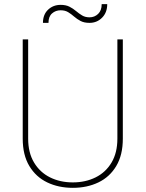

<svg xmlns="http://www.w3.org/2000/svg" viewBox="-20 -902 707 932"><path d="M549.8 -710.9H576.2V-229Q576.2 -149.4 544.4 -96.2Q512.7 -43 457.8 -16.6Q402.8 9.8 333.5 9.8Q264.2 9.8 209.2 -16.6Q154.3 -43 122.3 -96.2Q90.3 -149.4 90.3 -229V-710.9H116.7V-229Q116.7 -160.6 145.3 -113Q173.8 -65.4 222.9 -41Q272 -16.6 333.5 -16.6Q395 -16.6 444.1 -41Q493.2 -65.4 521.5 -113Q549.8 -160.6 549.8 -229ZM473.6 -881.8H500.5Q500.5 -841.3 475.6 -816.2Q450.7 -791 414.6 -791Q388.2 -791 370.8 -800.3Q353.5 -809.6 339.8 -821.5Q326.2 -833.5 311 -842.8Q295.9 -852.1 274.4 -852.1Q250 -852.1 232.7 -836.9Q215.3 -821.8 215.3 -791H188.5Q188.5 -831.5 213.4 -855Q238.3 -878.4 274.4 -878.4Q299.8 -878.4 317.4 -869.4Q335 -860.4 349.4 -848.1Q363.8 -835.9 378.9 -826.9Q394 -817.9 414.6 -817.9Q439 -817.9 456.3 -834.5Q473.6 -851.1 473.6 -881.8Z"/></svg>

Font: Vazirmatn UI Thin
Style: Regular
Weight: 100
Designer: Saber Rastikerdar
Foundry: Saber Rastikerdar
Version: Version 33.003